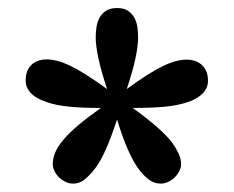

<svg xmlns="http://www.w3.org/2000/svg" viewBox="-20 -736 573 471"><path d="M242.7 -517.6Q228 -562 221.4 -593Q214.8 -624 214.8 -644.5Q214.8 -657.7 216.8 -670.4Q218.8 -683.1 224.6 -693.4Q230.5 -703.6 240.7 -710Q251 -716.3 267.1 -716.3Q283.2 -716.3 293.2 -710Q303.2 -703.6 309.1 -693.4Q314.9 -683.1 316.9 -670.4Q318.8 -657.7 318.8 -644.5Q318.8 -623.5 312.3 -592.8Q305.7 -562 291 -517.6Q319.8 -538.6 341.8 -552.5Q363.8 -566.4 381.3 -574.7Q398.9 -583 412.8 -586.4Q426.8 -589.8 439.5 -589.8Q447.3 -589.8 456.3 -587.2Q465.3 -584.5 472.9 -578.6Q480.5 -572.8 485.4 -562.7Q490.2 -552.7 490.2 -538.1Q490.2 -526.9 485.6 -518.3Q481 -509.8 473.4 -503.2Q465.8 -496.6 455.8 -491.7Q445.8 -486.8 435.5 -483.9Q414.1 -477.1 383.3 -474.1Q352.5 -471.2 305.7 -471.2Q343.8 -443.4 367.2 -422.6Q390.6 -401.9 402.8 -385.3Q411.6 -373 418 -359.6Q424.3 -346.2 424.3 -333.5Q424.3 -325.7 420.4 -317.4Q416.5 -309.1 409.7 -302Q402.8 -294.9 393.6 -290.3Q384.3 -285.6 374 -285.6Q356.9 -285.6 343 -297.1Q329.1 -308.6 318.8 -323.2Q306.2 -340.8 293.5 -369.6Q280.8 -398.4 267.1 -442.9Q252.4 -397.9 239.7 -369.6Q227.1 -341.3 214.4 -324.2Q203.1 -309.1 189.7 -297.4Q176.3 -285.6 159.2 -285.6Q148.9 -285.6 139.9 -290.3Q130.9 -294.9 124 -301.8Q117.2 -308.6 113.3 -317.1Q109.4 -325.7 109.4 -333.5Q109.4 -347.7 115.5 -362.1Q121.6 -376.5 135.5 -393.1Q149.4 -409.7 171.9 -428.7Q194.3 -447.8 227.5 -471.2Q179.7 -471.2 149.2 -474.4Q118.7 -477.5 98.1 -484.4Q87.4 -487.8 77.4 -492.4Q67.4 -497.1 59.8 -503.7Q52.2 -510.3 47.6 -518.8Q43 -527.3 43 -538.6Q43 -553.2 47.6 -563.2Q52.2 -573.2 59.6 -579.1Q66.9 -585 75.7 -587.6Q84.5 -590.3 92.8 -590.3Q106 -590.3 120.4 -586.7Q134.8 -583 152.6 -574.5Q170.4 -565.9 192.4 -552Q214.4 -538.1 242.7 -517.6Z"/></svg>

Font: DimaFred
Style: Bold
Weight: 800
Designer: R.Balvardi
Foundry: R.Balvardi (r.balvardi@gmail.com)
Version: Version 1.00;August 2, 2018;FontCreator 11.5.0.2427 64-bit